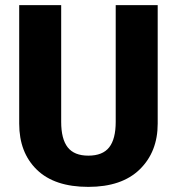

<svg xmlns="http://www.w3.org/2000/svg" viewBox="-20 -713 691 750"><path d="M596 -693V-230Q596 -120 526 -51.5Q456 17 325 17Q193 17 124 -50Q55 -117 55 -230V-693H219V-237Q219 -170 244.5 -137.5Q270 -105 325 -105Q381 -105 406.5 -137.5Q432 -170 432 -237V-693Z"/></svg>

Font: FiraGO
Style: Bold
Weight: 700
Designer: bBox Type
Foundry: bBox Type GmbH
Version: Version 1.001;PS 001.001;hotconv 1.0.88;makeotf.lib2.5.64775